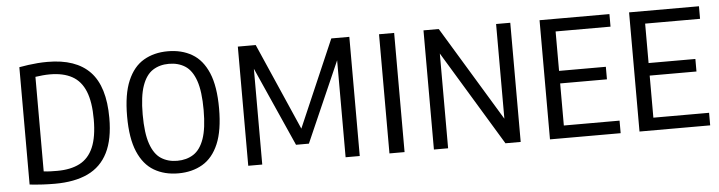

<svg xmlns="http://www.w3.org/2000/svg" viewBox="-42 -775 3575 955"><g transform="rotate(-5 1746.0 -297.0)"><path d="M199.2 5.3Q169.3 5.3 139 3.7Q108.8 2 73.2 -1.7V-587.7Q94.9 -591.7 118.4 -594.9Q141.9 -598.1 166.1 -600Q190.3 -601.8 214.8 -601.8Q356.4 -601.8 426.8 -528Q497.1 -454.1 497.1 -297Q497.1 -190.6 463.6 -124Q430.2 -57.4 363.9 -26Q297.6 5.3 199.2 5.3ZM216.3 -57.6Q283.2 -57.6 328.5 -80.9Q373.7 -104.2 396.5 -156.8Q419.3 -209.4 419.3 -297Q419.3 -383.9 397.7 -437Q376.1 -490.2 332.1 -514.5Q288 -538.9 221.3 -538.9Q203.6 -538.9 185.3 -537.2Q166.9 -535.5 148.7 -532.9V-60.8Q167.6 -58.5 183.6 -58.1Q199.6 -57.6 216.3 -57.6Z M815.4 7.3Q746.5 7.3 694.8 -23Q643.1 -53.2 614.5 -120.1Q585.8 -187 585.8 -297Q585.8 -407.5 614.5 -474.6Q643.1 -541.8 694.8 -572Q746.5 -602.3 815.4 -602.3Q884.7 -602.3 936.4 -572Q988.1 -541.8 1016.6 -474.6Q1045 -407.5 1045 -297Q1045 -187 1016.6 -120.1Q988.1 -53.2 936.4 -23Q884.7 7.3 815.4 7.3ZM815.4 -55.4Q862.1 -55.4 896.4 -77.4Q930.7 -99.4 949.3 -151.7Q967.8 -204.1 967.8 -295.5Q967.8 -388.9 949.3 -442.2Q930.7 -495.5 896.4 -517.6Q862.1 -539.6 815.4 -539.6Q769.1 -539.6 735 -517.6Q700.9 -495.6 682.4 -443.3Q663.8 -390.9 663.8 -299.5Q663.8 -206.1 682.4 -152.9Q700.9 -99.6 735 -77.5Q769.1 -55.4 815.4 -55.4Z M1164.7 0V-595H1254L1450.4 -146.1H1437.4L1631.4 -595H1721.4V0H1650.8V-525.8H1669.1L1474.8 -83.3H1410.5L1213.7 -525.1H1234.6V0Z M1869.7 0V-595H1945.2V0Z M2091.7 0V-595H2167.9L2471.3 -94H2454.2V-595H2525V0H2448.9L2145.7 -501H2162.6V0Z M2671.2 0V-595H3020.1V-532.3H2745.9V-62.7H3024.1V0ZM2728 -272.8V-335.4H2979.5V-272.8Z M3118.2 0V-595H3467.1V-532.3H3192.9V-62.7H3471.1V0ZM3175 -272.8V-335.4H3426.5V-272.8Z"/></g></svg>

Font: Encode Sans SC Condensed Thin
Style: Regular
Weight: 100
Width: 3
Designer: Multiple Designers
Foundry: Impallari Type
Version: Version 3.002